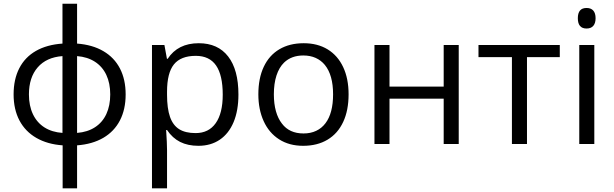

<svg xmlns="http://www.w3.org/2000/svg" viewBox="-20 -780 3325 1040"><path d="M53.7 -268.6Q53.7 -350.6 84.5 -410.4Q115.2 -470.2 174.6 -504.2Q233.9 -538.1 318.4 -543.9V-759.8H397.5V-543.9Q481 -537.6 540 -502.9Q599.1 -468.3 629.9 -408.7Q660.6 -349.1 660.6 -268.6Q660.6 -187.5 629.6 -127.7Q598.6 -67.9 539.6 -33.4Q480.5 1 397.5 7.3V240.2H319.3V7.3Q236.8 1.5 177 -33Q117.2 -67.4 85.4 -127.4Q53.7 -187.5 53.7 -268.6ZM136.7 -268.6Q136.7 -207 158.4 -161.4Q180.2 -115.7 220.9 -89.8Q261.7 -64 318.4 -60.1V-476.1Q231.4 -469.7 184.1 -415Q136.7 -360.4 136.7 -268.6ZM577.1 -268.6Q577.1 -329.1 555.9 -374.3Q534.7 -419.4 494.1 -445.6Q453.6 -471.7 397.5 -476.1V-60.1Q454.1 -64.5 494.6 -90.8Q535.2 -117.2 556.2 -162.6Q577.1 -208 577.1 -268.6Z M803.2 -536.1H870.6L884.3 -461.4H888.2Q943.4 -545.9 1056.6 -545.9Q1160.2 -545.9 1215.8 -474.1Q1271.5 -402.3 1271.5 -268.1Q1271.5 -181.2 1245.4 -118.7Q1219.2 -56.2 1170.4 -23.2Q1121.6 9.8 1054.7 9.8Q997.6 9.8 955.8 -11.2Q914.1 -32.2 884.8 -75.7H879.9Q884.8 -2.9 884.8 33.2V240.2H803.2ZM1186.5 -267.1Q1186.5 -373 1150.4 -425.3Q1114.3 -477.5 1040.5 -477.5Q959.5 -477.5 922.1 -431.2Q884.8 -384.8 884.8 -283.2V-267.6Q884.8 -192.4 900.9 -146.7Q917 -101.1 950.7 -80.1Q984.4 -59.1 1039.6 -59.1Q1110.4 -59.1 1148.4 -112.8Q1186.5 -166.5 1186.5 -267.1Z M1379.4 -269Q1379.4 -356 1408.7 -418.2Q1438 -480.5 1493.4 -513.2Q1548.8 -545.9 1625 -545.9Q1700.2 -545.9 1754.9 -512.5Q1809.6 -479 1838.9 -416.5Q1868.2 -354 1868.2 -269Q1868.2 -182.1 1838.9 -119.4Q1809.6 -56.6 1754.2 -23.4Q1698.7 9.8 1622.1 9.8Q1546.4 9.8 1491.7 -25.4Q1437 -60.5 1408.2 -123.8Q1379.4 -187 1379.4 -269ZM1743.2 -112.8Q1784.2 -167 1784.2 -269Q1784.2 -373.5 1739.7 -428.2Q1719.2 -453.1 1689.9 -466.3Q1660.6 -479.5 1623 -479.5Q1558.6 -479.5 1518.6 -440.9Q1491.7 -414.6 1477.5 -370.8Q1463.4 -327.1 1463.4 -269Q1463.4 -217.8 1474.6 -177.7Q1485.8 -137.7 1507.3 -110.4Q1547.4 -57.1 1624 -57.1Q1662.6 -57.1 1692.6 -71.3Q1722.7 -85.4 1743.2 -112.8Z M2008.3 -536.1H2089.8V-311H2383.3V-536.1H2464.8V0H2383.3V-245.6H2089.8V0H2008.3Z M2752.9 -470.7H2571.8V-536.1H3012.2V-470.7H2834.5V0H2752.9Z M3199.2 0H3117.7V-536.1H3199.2ZM3109.9 -681.2Q3109.9 -709 3121.6 -722.9Q3133.3 -736.8 3157.2 -736.8Q3181.2 -736.8 3193.6 -722.7Q3206.1 -708.5 3206.1 -681.2Q3206.1 -654.3 3193.6 -639.9Q3181.2 -625.5 3157.2 -625.5Q3109.9 -625.5 3109.9 -681.2Z"/></svg>

Font: Viking Open Sans
Style: Regular
Weight: 400
Foundry: Ascender Corporation
Version: Version 2.001